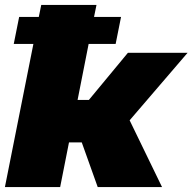

<svg xmlns="http://www.w3.org/2000/svg" viewBox="-22 -762 784 782"><path d="M-2 0 114 -583H34L56 -693H136L146 -742H371L361 -693H471L449 -583H339L294 -355H340L499 -547H742L506 -272L638 0H376L311 -182H259L223 0Z"/></svg>

Font: Montserrat Black
Style: Italic
Weight: 900
Italic angle: -11.3°
Designer: Julieta Ulanovsky
Foundry: Julieta Ulanovsky
Version: Version 9.000; ttfautohint (v1.8.4.7-5d5b)